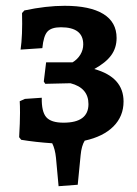

<svg xmlns="http://www.w3.org/2000/svg" viewBox="-20 -486 474 662"><path d="M272 -1Q261 17 258 49L248 151L182 156L173 58Q170 28 160 8Q101 4 53 -4L46 -13Q49 -64 49 -97Q49 -123 48 -137L66 -145L124 -149Q123 -101 139.5 -82Q156 -63 199 -63Q285 -63 285 -127Q285 -183 223 -199L136 -197L131 -205L139 -271H230Q247 -281 257 -297.5Q267 -314 267 -333Q267 -392 190 -392Q157 -392 143.5 -377Q130 -362 126 -320L51 -315Q58 -363 56 -441L64 -450Q139 -466 203 -466Q290 -466 336 -438Q382 -410 382 -355Q382 -321 363.5 -295.5Q345 -270 305 -248Q406 -220 406 -136Q406 -85 371 -50Q336 -15 272 -1Z"/></svg>

Font: Alegreya
Style: Bold
Weight: 700
Designer: Juan Pablo del Peral
Foundry: Huerta Tipografica
Version: Version 2.008; ttfautohint (v1.8)